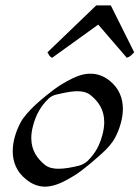

<svg xmlns="http://www.w3.org/2000/svg" viewBox="-20 -698 522 718"><path d="M481.8 -502.4 394.4 -677.7H339.8L157.5 -502.4C163.6 -492.2 164.2 -487.3 175 -481.9L347.4 -606L454.3 -481.9C465.7 -486.3 468.8 -488.8 481.8 -502.4ZM194.1 -345.2C235.8 -355 256.3 -356.9 268.5 -356.9C289.1 -356.9 307.4 -352.5 320.4 -340.8C346.6 -319.4 369.8 -289 369.8 -241.4C369.8 -227.2 367.7 -211.4 363 -193.8C352 -152.8 336.2 -124.5 307.6 -96.2C299 -87.9 285.3 -80.6 273.9 -78.1C247.8 -71.8 222.1 -66.9 198.6 -66.9C178.6 -66.9 160.6 -70.8 146.7 -82.5C120.7 -104.1 97 -134.1 97 -181.6C97 -195.3 99 -210.6 103.5 -227.5C114.9 -270 132.5 -301.3 162.1 -329.6C170.2 -337.9 182.2 -342.8 194.1 -345.2ZM360.9 -124C380.8 -141.6 399.6 -162.6 410.4 -183.1C419.4 -200.2 427 -219.2 432.2 -238.8C436.8 -255.8 439.5 -273.5 439.5 -291C439.5 -329.2 426.4 -366.9 390.3 -396C366.6 -415 342.2 -422.4 318.8 -422.4C296.8 -422.4 270.5 -418.9 209.9 -382.3C175.6 -361.8 120.9 -314.5 109 -302.7C87.9 -282.2 68 -260.7 57.1 -240.2C48.1 -223.1 40.2 -204.6 34.9 -184.6C30.3 -167.7 27.6 -150.1 27.6 -132.6C27.6 -94.4 40.7 -56.6 76.8 -27.8C100.4 -8.3 124.6 0 148 0C191 0 231.1 -25.9 257.1 -41C296.9 -65.4 352.6 -116.7 360.9 -124Z"/></svg>

Font: Pierce
Style: Oblique
Weight: 400
Italic angle: -15°
Version: Version 0.2.0